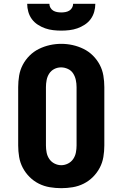

<svg xmlns="http://www.w3.org/2000/svg" viewBox="-20 -975 640 1003"><path d="M300 8Q270 8 240 3Q210 -2 183 -15.5Q156 -29 134.5 -50.5Q113 -72 99 -98.5Q85 -125 80 -155Q75 -185 75 -215V-520Q75 -550 80 -580Q85 -610 99 -636.5Q113 -663 134.5 -684.5Q156 -706 183.5 -719.5Q211 -733 240.5 -739.5Q270 -746 300 -746Q330 -746 359.5 -739.5Q389 -733 416.5 -719.5Q444 -706 465.5 -684.5Q487 -663 501 -636.5Q515 -610 520 -580Q525 -550 525 -520V-215Q525 -185 520 -155Q515 -125 501 -98.5Q487 -72 465.5 -50.5Q444 -29 417 -15.5Q390 -2 360 3Q330 8 300 8ZM300 -112Q318 -112 335 -120.5Q352 -129 362.5 -144.5Q373 -160 376.5 -178.5Q380 -197 380 -215V-520Q380 -539 376 -557.5Q372 -576 362 -591.5Q352 -607 334.5 -615Q317 -623 299 -623Q280 -623 263.5 -614.5Q247 -606 237 -590.5Q227 -575 223.5 -556.5Q220 -538 220 -520V-215Q220 -197 223.5 -178.5Q227 -160 237.5 -144.5Q248 -129 265 -120.5Q282 -112 300 -112ZM300 -815Q279 -815 257.5 -817.5Q236 -820 216 -827Q196 -834 177.5 -846Q159 -858 146.5 -875Q134 -892 128 -913Q122 -934 122 -955H238Q238 -944 243.5 -934.5Q249 -925 258 -919.5Q267 -914 278 -912Q289 -910 300 -910Q311 -910 322 -912Q333 -914 342 -919.5Q351 -925 356.5 -934.5Q362 -944 362 -955H478Q478 -934 472 -913Q466 -892 453.5 -875Q441 -858 422.5 -846Q404 -834 384 -827Q364 -820 342.5 -817.5Q321 -815 300 -815Z"/></svg>

Font: Iosevka Slab Heavy Extended
Style: Regular
Weight: 900
Width: 7
Monospace: yes
Designer: Belleve Invis
Foundry: Belleve Invis
Version: Version 11.1.0; ttfautohint (v1.8.3)